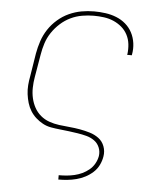

<svg xmlns="http://www.w3.org/2000/svg" viewBox="-53 -574 706 836"><g transform="rotate(5 300.0 -156.5)"><path d="M233 215V196H234Q251 196 268 194.5Q285 193 302 189Q319 185 335 177.5Q351 170 365 158.5Q379 147 388 131Q397 115 400 98Q403 78 395.5 60Q388 42 372.5 31Q357 20 338 15Q319 10 299.5 7Q280 4 260.5 1.5Q241 -1 221 -3Q201 -5 181.5 -8.5Q162 -12 145.5 -21Q129 -30 115 -42.5Q101 -55 91 -71Q81 -87 75.5 -105.5Q70 -124 67.5 -143.5Q65 -163 66.5 -183Q68 -203 72 -223L88 -323Q93 -351 102 -378Q111 -405 127 -429.5Q143 -454 166 -474Q189 -494 215.5 -506Q242 -518 269.5 -523Q297 -528 325 -528Q350 -528 375 -524.5Q400 -521 422.5 -512Q445 -503 463 -487.5Q481 -472 492 -451Q503 -430 506.5 -405Q510 -380 505 -354Q505 -354 505 -353.5Q505 -353 505 -352H484Q484 -353 484.5 -353.5Q485 -354 485 -354Q488 -377 485.5 -399Q483 -421 473 -440Q463 -459 447 -472.5Q431 -486 411.5 -494.5Q392 -503 369.5 -506Q347 -509 325 -509Q300 -509 274 -504.5Q248 -500 224 -488.5Q200 -477 179.5 -458.5Q159 -440 144 -417.5Q129 -395 121 -370Q113 -345 109 -320L92 -220Q88 -197 87.5 -173.5Q87 -150 92 -128Q97 -106 107.5 -87Q118 -68 134.5 -54Q151 -40 172 -32.5Q193 -25 216 -22Q239 -19 262 -17Q285 -15 307.5 -11Q330 -7 351.5 -0.5Q373 6 390.5 19Q408 32 416 53.5Q424 75 420 98Q417 117 408 135.5Q399 154 383.5 168Q368 182 349.5 191.5Q331 201 311.5 206Q292 211 272.5 213Q253 215 234 215Z"/></g></svg>

Font: Iosevka SS04 Th Ex Obl
Style: Regular
Weight: 100
Width: 7
Italic angle: -9°
Monospace: yes
Designer: Belleve Invis
Foundry: Belleve Invis
Version: Version 19.0.0; ttfautohint (v1.8.4)